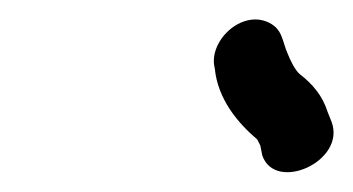

<svg xmlns="http://www.w3.org/2000/svg" viewBox="-20 -691 357 194"><path d="M315 -568 311 -578C306 -594 296 -606 283 -616C278 -620 273 -631 271 -636C265 -649 266 -661 252 -668C224 -682 190 -649 197 -622C200 -591 220 -567 240 -550L243 -544L245 -534C258 -496 330 -528 315 -568Z"/></svg>

Font: Electronic
Style: BdIt
Weight: 700
Version: Version 1.011